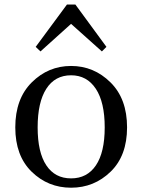

<svg xmlns="http://www.w3.org/2000/svg" viewBox="-20 -831 641 864"><path d="M299.8 -723.6 162.1 -599.6 140.6 -620.1 281.2 -810.5H319.3L459 -620.1L438.5 -599.6ZM451.2 -257.8Q451.2 -371.1 411.1 -431.6Q371.1 -492.2 299.8 -492.2Q227.5 -492.2 188.5 -431.6Q149.4 -371.1 149.4 -257.8Q149.4 -145.5 188.5 -86.9Q227.5 -28.3 299.8 -28.3Q372.1 -28.3 411.6 -86.9Q451.2 -145.5 451.2 -257.8ZM551.8 -257.8Q551.8 -129.9 477.5 -58.1Q403.3 13.7 299.8 13.7Q196.3 13.7 122.6 -58.1Q48.8 -129.9 48.8 -257.8Q48.8 -386.7 123 -460.4Q197.3 -534.2 299.8 -534.2Q402.3 -534.2 477.1 -460.4Q551.8 -386.7 551.8 -257.8Z"/></svg>

Font: GenYoMin TW TTF Medium
Style: Regular
Weight: 500
Version: Version 1.300